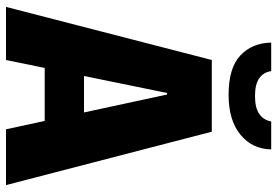

<svg xmlns="http://www.w3.org/2000/svg" viewBox="-162 -762 924 640"><g transform="rotate(90 300.0 -442.0)"><path d="M3 0 180 -686H419L597 0H411L295 -537H290L180 0ZM137 -129V-260H456V-129ZM296 -742Q206 -742 164.5 -781.5Q123 -821 122 -884H217Q221 -858 241 -844Q261 -830 300 -830Q339 -830 359.5 -844Q380 -858 385 -884H478Q477 -821 429 -781.5Q381 -742 296 -742Z"/></g></svg>

Font: Chivo Mono ExtraBold
Style: Regular
Weight: 800
Monospace: yes
Designer: Hector Gatti
Foundry: Omnibus-Type
Version: Version 1.008